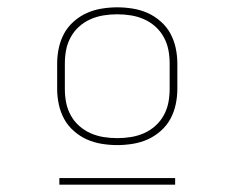

<svg xmlns="http://www.w3.org/2000/svg" viewBox="-20 -713 640 524"><path d="M300 -317Q279 -317 257.5 -320.5Q236 -324 217 -332.5Q198 -341 181.5 -355.5Q165 -370 155 -388.5Q145 -407 140.5 -428Q136 -449 136 -470V-540Q136 -561 140.5 -582Q145 -603 155 -621.5Q165 -640 181.5 -654.5Q198 -669 217 -677.5Q236 -686 257.5 -689.5Q279 -693 300 -693Q321 -693 342.5 -689.5Q364 -686 383 -677.5Q402 -669 418.5 -654.5Q435 -640 445 -621.5Q455 -603 459.5 -582Q464 -561 464 -540V-470Q464 -449 459.5 -428Q455 -407 445 -388.5Q435 -370 418.5 -355.5Q402 -341 383 -332.5Q364 -324 342.5 -320.5Q321 -317 300 -317ZM300 -336Q319 -336 337.5 -339Q356 -342 373 -349.5Q390 -357 404 -369.5Q418 -382 427 -398.5Q436 -415 439.5 -433Q443 -451 443 -470V-540Q443 -559 439.5 -577Q436 -595 427 -611.5Q418 -628 404 -640.5Q390 -653 373 -660.5Q356 -668 337.5 -671Q319 -674 300 -674Q281 -674 262.5 -671Q244 -668 227 -660.5Q210 -653 196 -640.5Q182 -628 173 -611.5Q164 -595 160.5 -577Q157 -559 157 -540V-470Q157 -451 160.5 -433Q164 -415 173 -398.5Q182 -382 196 -369.5Q210 -357 227 -349.5Q244 -342 262.5 -339Q281 -336 300 -336ZM142 -209V-227H458V-209Z"/></svg>

Font: Iosevka Thin Extended
Style: Regular
Weight: 100
Width: 7
Monospace: yes
Designer: Belleve Invis
Foundry: Belleve Invis
Version: Version 32.5.0; ttfautohint (v1.8.4)